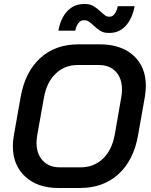

<svg xmlns="http://www.w3.org/2000/svg" viewBox="-20 -929 755 957"><path d="M44 -201Q44 -224 49 -254L83 -446Q105 -570 180 -639Q255 -708 371 -708H477Q584 -708 645.5 -652Q707 -596 707 -501Q707 -478 702 -446L668 -254Q646 -130 570.5 -61Q495 8 378 8H271Q167 8 105.5 -49Q44 -106 44 -201ZM382 -95Q448 -95 493 -138Q538 -181 552 -258L584 -442Q588 -461 588 -483Q588 -539 557 -572Q526 -605 472 -605H367Q302 -605 257 -561.5Q212 -518 199 -442L166 -258Q162 -230 162 -219Q162 -162 193 -128.5Q224 -95 277 -95ZM444 -804Q431 -816 422 -822Q413 -828 404 -828H396Q382 -828 371 -814Q360 -800 355 -776H271Q282 -838 315.5 -873.5Q349 -909 398 -909H405Q429 -909 447 -898Q465 -887 485 -868Q497 -857 505 -851.5Q513 -846 520 -846H528Q541 -846 551.5 -860Q562 -874 567 -898H651Q639 -835 606.5 -800Q574 -765 527 -765H520Q497 -765 480.5 -775Q464 -785 444 -804Z"/></svg>

Font: Bai Jamjuree SemiBold
Style: Italic
Weight: 600
Italic angle: -10°
Version: Version 1.000; ttfautohint (v1.6)